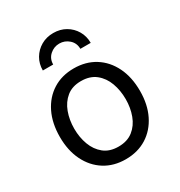

<svg xmlns="http://www.w3.org/2000/svg" viewBox="-183 -898 967 1034"><g transform="rotate(-30 300.0 -380.5)"><path d="M299.3 11.7Q225.1 11.7 169.2 -23.4Q113.3 -58.6 82 -122.1Q50.8 -185.5 50.8 -269.5Q50.8 -355 82 -418.7Q113.3 -482.4 169.2 -517.6Q225.1 -552.7 299.3 -552.7Q374 -552.7 430.2 -517.6Q486.3 -482.4 517.6 -418.7Q548.8 -355 548.8 -269.5Q548.8 -185.5 517.6 -122.1Q486.3 -58.6 430.2 -23.4Q374 11.7 299.3 11.7ZM299.3 -66.9Q354.5 -66.9 390.1 -95.2Q425.8 -123.5 442.9 -169.7Q460 -215.8 460 -269.5Q460 -323.7 442.9 -370.4Q425.8 -417 390.1 -445.6Q354.5 -474.1 299.3 -474.1Q244.6 -474.1 209.5 -445.6Q174.3 -417 157.2 -370.6Q140.1 -324.2 140.1 -269.5Q140.1 -215.8 157.2 -169.7Q174.3 -123.5 209.5 -95.2Q244.6 -66.9 299.3 -66.9ZM299.3 -772.9Q342.3 -772.9 375.7 -753.4Q409.2 -733.9 428.7 -700.7Q448.2 -667.5 448.2 -626H383.8Q383.8 -662.1 358.4 -684.8Q333 -707.5 299.3 -707.5Q265.6 -707.5 240.2 -684.8Q214.8 -662.1 214.8 -626H150.4Q150.4 -667.5 169.9 -700.7Q189.5 -733.9 223.1 -753.4Q256.8 -772.9 299.3 -772.9Z"/></g></svg>

Font: Inter Variable LoSnoCo
Style: Regular
Weight: 400
Designer: Rasmus Andersson
Foundry: rsms
Version: Version 4.000;git-a52131595; featfreeze: case,dlig,ss01,ss02